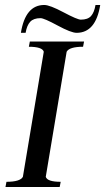

<svg xmlns="http://www.w3.org/2000/svg" viewBox="-20 -752 423 772"><path d="M288 -620Q266 -620 211.5 -649.5Q157 -679 143 -679Q115 -679 101.5 -664.5Q88 -650 83 -620H64Q82 -732 158 -732Q180 -732 235.5 -702.5Q291 -673 305 -673Q333 -673 346 -687.5Q359 -702 364 -732H383Q365 -620 288 -620ZM2 0 6 -21Q61 -21 72 -41L156 -544Q150 -564 96 -564L100 -585H318L314 -564Q259 -564 248 -544L164 -41Q170 -21 224 -21L220 0Z"/></svg>

Font: Judson
Style: Italic
Weight: 400
Italic angle: -9.5°
Version: Version 20110429